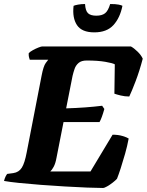

<svg xmlns="http://www.w3.org/2000/svg" viewBox="-36 -935 730 955"><path d="M476 0Q447 0 397 -2Q347 -4 287 -7.5Q227 -11 167.5 -15.5Q108 -20 59.5 -25Q11 -30 -16 -35Q-13 -47 -8.5 -56.5Q-4 -66 0 -70L30 -74Q58 -78 72.5 -101Q87 -124 97 -178L171 -559Q180 -606 191.5 -621.5Q203 -637 204 -638H112Q110 -643 108 -651.5Q106 -660 107 -671Q114 -678 127.5 -685.5Q141 -693 155 -698.5Q169 -704 174 -704H615Q630 -696 648 -678.5Q666 -661 674 -643Q658 -582 638.5 -531Q619 -480 607 -455Q585 -455 564.5 -460Q544 -465 533 -469L535 -615Q525 -621 488 -627.5Q451 -634 395 -634Q369 -634 355 -622Q341 -610 335 -592.5Q329 -575 325 -558L293 -396Q392 -399 472 -409L483 -393Q477 -371 470.5 -353.5Q464 -336 459 -328H280L245 -150Q240 -122 231 -105.5Q222 -89 214 -82H414L524 -265Q552 -265 573.5 -258.5Q595 -252 604 -246Q597 -208 586 -169.5Q575 -131 564.5 -98.5Q554 -66 546 -46Q539 -38 525 -27Q511 -16 497 -8Q483 0 476 0ZM433 -774Q371 -774 347 -810Q323 -846 330 -906Q336 -909 352 -912Q368 -915 387 -915Q389 -881 402 -869Q415 -857 443 -857Q471 -857 486.5 -869Q502 -881 512 -915Q540 -915 554.5 -912Q569 -909 573 -906Q561 -846 528 -810Q495 -774 433 -774Z"/></svg>

Font: Texturina 72pt 72pt Black
Style: Italic
Weight: 900
Italic angle: -11°
Designer: Guillermo Torres Carreño
Foundry: Omnibus-Type
Version: Version 1.002; ttfautohint (v1.8.3)